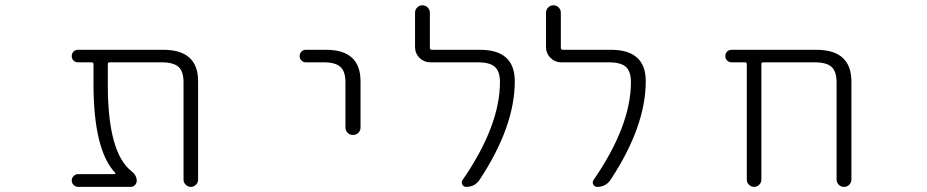

<svg xmlns="http://www.w3.org/2000/svg" viewBox="-20 -735 3540 733"><path d="M736.3 -48.8Q736.3 -38.1 728 -29.8Q719.7 -21.5 708.5 -21.5Q697.3 -21.5 689 -29.8Q680.7 -38.1 680.7 -48.8V-420.9Q680.7 -461.9 661.6 -479.5Q642.6 -497.1 595.7 -497.1H399.4Q391.6 -497.1 391.6 -490.2V-411.1Q391.6 -151.4 482.4 -81.1Q502 -65.4 502 -44.9Q502 -35.2 495.1 -28.3Q488.3 -21.5 478.5 -21.5H278.3Q268.6 -21.5 261.2 -28.8Q253.9 -36.1 253.9 -45.9Q253.9 -55.7 261.2 -63Q268.6 -70.3 278.3 -70.3H417Q419.9 -70.3 420.4 -72.3Q420.9 -74.2 419.9 -75.2Q337.9 -161.1 336.9 -411.1V-490.2Q336.9 -497.1 329.1 -497.1H278.3Q267.6 -497.1 260.7 -503.9Q253.9 -510.7 253.9 -521Q253.9 -531.2 260.7 -538.1Q267.6 -544.9 278.3 -544.9H603.5Q736.3 -544.9 736.3 -424.8Z M1147.5 -497.1Q1137.7 -497.1 1130.9 -503.9Q1124 -510.7 1124 -521Q1124 -531.2 1130.9 -538.1Q1137.7 -544.9 1147.5 -544.9H1224.6Q1356.4 -544.9 1356.4 -424.8V-248Q1356.4 -236.3 1348.1 -228Q1339.8 -219.7 1327.6 -219.7Q1315.4 -219.7 1307.1 -228Q1298.8 -236.3 1298.8 -248V-420.9Q1298.8 -461.9 1279.8 -479.5Q1260.7 -497.1 1214.8 -497.1Z M1812.5 -544.9Q1945.3 -544.9 1945.3 -424.8Q1945.3 -252 1810.5 -47.9Q1792 -21.5 1759.8 -21.5Q1750 -21.5 1745.1 -30.3Q1740.2 -39.1 1746.1 -47.9Q1888.7 -254.9 1888.7 -421.9Q1888.7 -461.9 1869.6 -479.5Q1850.6 -497.1 1803.7 -497.1H1622.1Q1598.6 -497.1 1581.5 -514.2Q1564.5 -531.2 1564.5 -554.7V-686.5Q1564.5 -698.2 1572.8 -706.5Q1581.1 -714.8 1592.8 -714.8Q1604.5 -714.8 1612.8 -706.5Q1621.1 -698.2 1621.1 -686.5V-552.7Q1621.1 -544.9 1628.9 -544.9Z M2312.5 -544.9Q2445.3 -544.9 2445.3 -424.8Q2445.3 -252 2310.5 -47.9Q2292 -21.5 2259.8 -21.5Q2250 -21.5 2245.1 -30.3Q2240.2 -39.1 2246.1 -47.9Q2388.7 -254.9 2388.7 -421.9Q2388.7 -461.9 2369.6 -479.5Q2350.6 -497.1 2303.7 -497.1H2122.1Q2098.6 -497.1 2081.5 -514.2Q2064.5 -531.2 2064.5 -554.7V-686.5Q2064.5 -698.2 2072.8 -706.5Q2081.1 -714.8 2092.8 -714.8Q2104.5 -714.8 2112.8 -706.5Q2121.1 -698.2 2121.1 -686.5V-552.7Q2121.1 -544.9 2128.9 -544.9Z M3173.8 -420.9Q3173.8 -461.9 3154.8 -479.5Q3135.7 -497.1 3088.9 -497.1H2894.5Q2886.7 -497.1 2886.7 -490.2V-48.8Q2886.7 -38.1 2878.4 -29.8Q2870.1 -21.5 2858.9 -21.5Q2847.7 -21.5 2839.4 -29.8Q2831.1 -38.1 2831.1 -48.8V-490.2Q2831.1 -497.1 2824.2 -497.1H2773.4Q2762.7 -497.1 2755.9 -503.9Q2749 -510.7 2749 -521Q2749 -531.2 2755.9 -538.1Q2762.7 -544.9 2773.4 -544.9H3096.7Q3229.5 -544.9 3230.5 -424.8V-49.8Q3230.5 -38.1 3222.2 -29.8Q3213.9 -21.5 3202.1 -21.5Q3190.4 -21.5 3182.1 -29.8Q3173.8 -38.1 3173.8 -49.8Z"/></svg>

Font: Rounded-X Mgen+ 1mn light
Style: Regular
Weight: 200
Designer: [Source Han Sans]
Ryoko NISHIZUKA  (kana & ideographs); Paul D. Hunt (Latin, Greek & Cyrillic); Wenlong ZHANG  (bopomofo
Version: Version 1.059.20150602